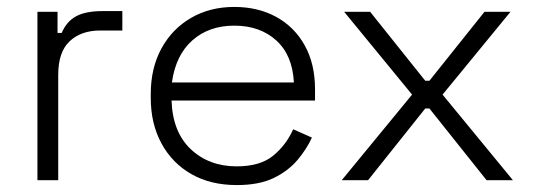

<svg xmlns="http://www.w3.org/2000/svg" viewBox="-20 -520 1550 554"><path d="M88 0V-486H146V-425H158Q172 -458 199.5 -473Q227 -488 276 -488H333V-432H269Q214 -432 181 -401Q148 -370 148 -304V0Z M663 14Q588 14 532.5 -17.5Q477 -49 446 -106Q415 -163 415 -237V-249Q415 -324 446 -380.5Q477 -437 531.5 -468.5Q586 -500 656 -500Q724 -500 776.5 -471.5Q829 -443 859 -389.5Q889 -336 889 -262V-230H475Q478 -139 530.5 -89.5Q583 -40 663 -40Q731 -40 768.5 -71Q806 -102 826 -147L880 -123Q865 -90 838.5 -58.5Q812 -27 770 -6.5Q728 14 663 14ZM476 -282H828Q824 -361 777 -403.5Q730 -446 656 -446Q583 -446 535 -403.5Q487 -361 476 -282Z M966 0 1169 -247 973 -486H1048L1207 -287H1219L1378 -486H1453L1257 -247L1460 0H1384L1219 -207H1207L1042 0Z"/></svg>

Font: Space Grotesk Light Light
Style: Regular
Weight: 300
Version: Version 2.000